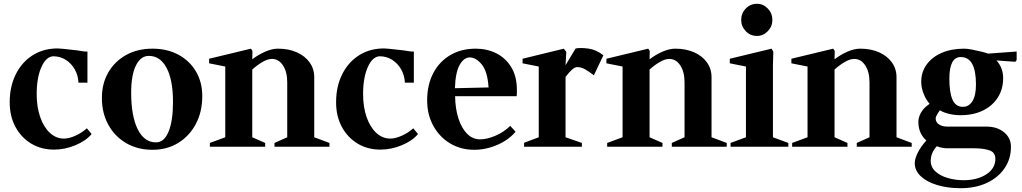

<svg xmlns="http://www.w3.org/2000/svg" viewBox="-20 -772 5374 1010"><path d="M265 15Q196 15 143.5 -17Q91 -49 61 -105Q31 -161 31 -234Q31 -315 61.5 -378Q92 -441 146 -477.5Q200 -514 271 -517Q282 -518 313.5 -515Q345 -512 386 -507Q404 -504 418 -502Q432 -500 440 -501V-337H393Q391 -376 373 -407.5Q355 -439 325.5 -457.5Q296 -476 260 -476Q222 -474 197.5 -418.5Q173 -363 173 -277Q173 -209 191.5 -156Q210 -103 242.5 -73Q275 -43 316 -43Q343 -43 376.5 -58Q410 -73 437 -97L462 -67Q432 -31 376.5 -8Q321 15 265 15Z M782 16Q704 16 644 -19Q584 -54 550 -115.5Q516 -177 516 -257Q516 -333 550 -391.5Q584 -450 644 -483Q704 -516 782 -516Q859 -516 918 -484.5Q977 -453 1010.5 -396.5Q1044 -340 1044 -267Q1044 -184 1010.5 -120.5Q977 -57 918 -20.5Q859 16 782 16ZM801 -23Q843 -23 866.5 -79Q890 -135 890 -236Q890 -351 856.5 -414.5Q823 -478 763 -478Q720 -478 695 -427.5Q670 -377 670 -285Q670 -161 704.5 -92Q739 -23 801 -23Z M1084 0V-20L1165 -50V-422L1080 -439V-463L1300 -516L1308 -504L1307 -460Q1338 -484 1374.5 -500Q1411 -516 1442 -516Q1498 -516 1541 -497Q1584 -478 1608.5 -444Q1633 -410 1633 -366V-50L1713 -20V0H1424V-20L1491 -50V-338Q1491 -394 1468.5 -428Q1446 -462 1411 -462Q1388 -462 1360 -445.5Q1332 -429 1307 -406V-50L1375 -20V0Z M1982 15Q1913 15 1860.5 -17Q1808 -49 1778 -105Q1748 -161 1748 -234Q1748 -315 1778.5 -378Q1809 -441 1863 -477.5Q1917 -514 1988 -517Q1999 -518 2030.5 -515Q2062 -512 2103 -507Q2121 -504 2135 -502Q2149 -500 2157 -501V-337H2110Q2108 -376 2090 -407.5Q2072 -439 2042.5 -457.5Q2013 -476 1977 -476Q1939 -474 1914.5 -418.5Q1890 -363 1890 -277Q1890 -209 1908.5 -156Q1927 -103 1959.5 -73Q1992 -43 2033 -43Q2060 -43 2093.5 -58Q2127 -73 2154 -97L2179 -67Q2149 -31 2093.5 -8Q2038 15 1982 15Z M2475 16Q2404 16 2348 -17.5Q2292 -51 2259.5 -110Q2227 -169 2227 -244Q2227 -325 2258.5 -386Q2290 -447 2347.5 -481.5Q2405 -516 2483 -516Q2542 -516 2591 -491.5Q2640 -467 2669.5 -418.5Q2699 -370 2699 -299Q2699 -292 2699 -283Q2699 -274 2698 -266H2374Q2375 -199 2392 -147.5Q2409 -96 2438 -67.5Q2467 -39 2505 -39Q2543 -39 2587.5 -58.5Q2632 -78 2664 -110L2692 -79Q2669 -51 2634 -29.5Q2599 -8 2557.5 4Q2516 16 2475 16ZM2451 -470Q2421 -470 2398.5 -431.5Q2376 -393 2373 -308L2550 -312Q2545 -395 2514.5 -432.5Q2484 -470 2451 -470Z M2737 0V-21L2814 -50V-422L2729 -439V-463L2946 -516L2959 -499L2955 -429L3008 -517Q3033 -522 3075 -516.5Q3117 -511 3154 -481L3104 -376Q3079 -395 3058.5 -407Q3038 -419 3016 -419Q3004 -419 2989 -405.5Q2974 -392 2957 -370Q2956 -369 2955 -368V-50L3041 -20V0Z M3174 0V-20L3255 -50V-422L3170 -439V-463L3390 -516L3398 -504L3397 -460Q3428 -484 3464.5 -500Q3501 -516 3532 -516Q3588 -516 3631 -497Q3674 -478 3698.5 -444Q3723 -410 3723 -366V-50L3803 -20V0H3514V-20L3581 -50V-338Q3581 -394 3558.5 -428Q3536 -462 3501 -462Q3478 -462 3450 -445.5Q3422 -429 3397 -406V-50L3465 -20V0Z M3823 0V-20L3904 -50V-422L3819 -439V-463L4039 -516L4048 -500L4046 -430V-50L4127 -20V0ZM3962 -583Q3927 -583 3903 -608Q3879 -633 3879 -667Q3879 -702 3903 -727Q3927 -752 3962 -752Q3995 -752 4019 -727Q4043 -702 4043 -667Q4043 -633 4019 -608Q3995 -583 3962 -583Z M4147 0V-20L4228 -50V-422L4143 -439V-463L4363 -516L4371 -504L4370 -460Q4401 -484 4437.5 -500Q4474 -516 4505 -516Q4561 -516 4604 -497Q4647 -478 4671.5 -444Q4696 -410 4696 -366V-50L4776 -20V0H4487V-20L4554 -50V-338Q4554 -394 4531.5 -428Q4509 -462 4474 -462Q4451 -462 4423 -445.5Q4395 -429 4370 -406V-50L4438 -20V0Z M5033 218Q4963 218 4908.5 201Q4854 184 4823 154.5Q4792 125 4792 86Q4792 63 4808 31Q4824 -1 4853 -33Q4811 -70 4811 -131Q4811 -162 4833 -192Q4841 -203 4851.5 -211.5Q4862 -220 4870 -226Q4850 -249 4838 -280.5Q4826 -312 4826 -342Q4826 -393 4854.5 -432.5Q4883 -472 4934 -494Q4985 -516 5052 -516Q5068 -516 5094 -511Q5120 -506 5144 -500Q5168 -494 5178 -490L5328 -501V-456L5321 -447L5222 -454Q5257 -415 5257 -361Q5257 -304 5229.5 -260Q5202 -216 5151.5 -191Q5101 -166 5032 -166Q5002 -166 4972.5 -173Q4943 -180 4924 -192Q4918 -184 4910 -170.5Q4902 -157 4902 -149Q4902 -129 4919.5 -117.5Q4937 -106 4963 -106H5169Q5226 -106 5262 -76Q5298 -46 5298 0Q5298 64 5264.5 113Q5231 162 5171.5 190Q5112 218 5033 218ZM5045 -210Q5077 -210 5095.5 -240Q5114 -270 5114 -328Q5114 -472 5034 -472Q4974 -472 4974 -358Q4974 -286 4990.5 -248Q5007 -210 5045 -210ZM5049 176Q5121 176 5168.5 145Q5216 114 5216 64Q5216 29 5184 18.5Q5152 8 5103 8H4963Q4934 8 4908 -3Q4891 16 4883.5 35Q4876 54 4876 74Q4876 107 4901 130Q4926 153 4966 164.5Q5006 176 5049 176Z"/></svg>

Font: Wittgenstein
Style: Bold
Weight: 700
Designer: Jörg Drees
Foundry: Jörg Drees
Version: Version 1.303; ttfautohint (v1.8.4.7-5d5b)